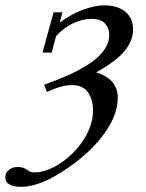

<svg xmlns="http://www.w3.org/2000/svg" viewBox="-113 -472 555 728"><path d="M-32.7 236.3Q-92.8 236.3 -92.8 200.2Q-92.8 182.6 -79.1 171.9Q-65.4 161.1 -44.9 161.1Q-23.9 161.1 -9.8 172.4Q2.4 181.6 16.6 181.6Q66.9 181.6 123 142.1Q174.8 105.5 207.3 52.7Q239.7 0 239.7 -53.2Q239.7 -94.2 220.5 -121.8Q201.2 -149.4 159.7 -149.4Q121.1 -149.4 64.9 -123.5L54.2 -150.9Q182.1 -195.8 241.7 -241.7Q301.3 -287.6 301.3 -340.3Q301.3 -365.2 285.2 -382.8Q269 -400.4 235.8 -400.4Q199.2 -400.4 163.3 -383.3Q127.4 -366.2 99.6 -335L83 -272.5H47.9L90.3 -425.3H124L113.3 -386.2Q160.6 -420.9 204.8 -436.3Q249 -451.7 282.2 -451.7Q333 -451.7 362.3 -427.5Q391.6 -403.3 391.6 -359.4Q391.6 -319.8 361.3 -281Q331.1 -242.2 252 -197.8Q297.9 -182.1 315.7 -157.7Q333.5 -133.3 333.5 -101.1Q333.5 -37.6 284.4 31.7Q235.4 101.1 148.9 161.6Q43 236.3 -32.7 236.3Z"/></svg>

Font: Elstob 10pt Medium
Style: Italic
Weight: 500
Italic angle: -20°
Designer: Peter S. Baker
Version: Version 1.015